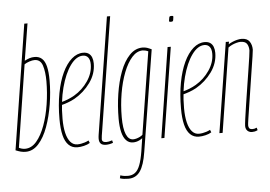

<svg xmlns="http://www.w3.org/2000/svg" viewBox="-61 -824 1582 1127"><g transform="rotate(-5 730.5 -260.0)"><path d="M140 -740 105 -523Q120 -531 134 -535.5Q148 -540 164 -540Q190 -540 207 -525Q224 -510 232 -478Q240 -446 240 -395Q240 -326 228.5 -255Q217 -184 195 -123.5Q173 -63 140 -26.5Q107 10 64 10Q49 10 35.5 6.5Q22 3 5 -4L121 -740ZM162 -522Q149 -522 131 -516Q113 -510 102 -502L26 -17Q34 -13 43 -10.5Q52 -8 62 -8Q100 -8 129.5 -42.5Q159 -77 179.5 -133.5Q200 -190 210.5 -257.5Q221 -325 221 -392Q221 -448 209 -485Q197 -522 162 -522Z M297 -262Q317 -267 337 -275Q357 -283 376 -294Q425 -323 457 -370Q489 -417 489 -468Q489 -495 478 -509Q467 -523 447 -523Q408 -523 373.5 -475.5Q339 -428 317.5 -347Q296 -266 296 -164Q296 -115 304.5 -80Q313 -45 329.5 -26Q346 -7 370 -7Q381 -7 392 -9Q403 -11 414 -14.5Q425 -18 437 -24L443 -9Q429 0 408 5Q387 10 369 10Q338 10 317.5 -10Q297 -30 287.5 -68.5Q278 -107 278 -163Q278 -247 291 -316Q304 -385 327.5 -435Q351 -485 382.5 -512.5Q414 -540 450 -540Q470 -540 482.5 -531.5Q495 -523 501 -507.5Q507 -492 507 -472Q507 -411 469.5 -359Q432 -307 376 -275Q356 -264 335 -256.5Q314 -249 294 -244Z M608 -740H627L522 -76Q519 -57 517 -45Q515 -33 515 -25Q515 -19 517.5 -15Q520 -11 525.5 -8.5Q531 -6 541 -6Q547 -6 555.5 -7.5Q564 -9 575 -13L579 2Q569 6 558 8Q547 10 538 10Q516 10 506.5 0Q497 -10 497 -29Q497 -34 497.5 -40Q498 -46 499 -52Z M601 213 605 196Q617 200 627.5 201.5Q638 203 649 203Q674 203 691.5 190Q709 177 720.5 147Q732 117 740 68L752 -10Q743 -3 733.5 1.5Q724 6 715 8Q706 10 696 10Q673 10 656.5 -7Q640 -24 632 -57Q624 -90 624 -136Q624 -210 635 -281.5Q646 -353 668 -411.5Q690 -470 723.5 -505Q757 -540 801 -540Q807 -540 813.5 -539Q820 -538 826.5 -536Q833 -534 839.5 -531Q846 -528 853 -525L757 71Q745 149 720 184.5Q695 220 651 220Q637 220 624.5 218.5Q612 217 601 213ZM832 -515Q823 -519 814.5 -521Q806 -523 800 -523Q765 -523 736.5 -491Q708 -459 687 -405Q666 -351 654.5 -283Q643 -215 643 -143Q643 -76 657.5 -42Q672 -8 699 -8Q708 -8 718.5 -11Q729 -14 739 -19Q749 -24 755 -30Z M864 0 947 -530H966L882 0ZM986 -710Q991 -710 994 -709Q997 -708 996 -702Q995 -690 993.5 -684.5Q992 -679 989 -677.5Q986 -676 979 -676Q975 -676 971.5 -677Q968 -678 969 -684Q971 -696 972 -701.5Q973 -707 976 -708.5Q979 -710 986 -710Z M1013 -262Q1033 -267 1053 -275Q1073 -283 1092 -294Q1141 -323 1173 -370Q1205 -417 1205 -468Q1205 -495 1194 -509Q1183 -523 1163 -523Q1124 -523 1089.5 -475.5Q1055 -428 1033.5 -347Q1012 -266 1012 -164Q1012 -115 1020.5 -80Q1029 -45 1045.5 -26Q1062 -7 1086 -7Q1097 -7 1108 -9Q1119 -11 1130 -14.5Q1141 -18 1153 -24L1159 -9Q1145 0 1124 5Q1103 10 1085 10Q1054 10 1033.5 -10Q1013 -30 1003.5 -68.5Q994 -107 994 -163Q994 -247 1007 -316Q1020 -385 1043.5 -435Q1067 -485 1098.5 -512.5Q1130 -540 1166 -540Q1186 -540 1198.5 -531.5Q1211 -523 1217 -507.5Q1223 -492 1223 -472Q1223 -411 1185.5 -359Q1148 -307 1092 -275Q1072 -264 1051 -256.5Q1030 -249 1010 -244Z M1290 -530H1309L1306 -515Q1317 -522 1330 -527.5Q1343 -533 1357 -536.5Q1371 -540 1383 -540Q1416 -540 1430 -520Q1444 -500 1444 -471Q1444 -465 1439 -432.5Q1434 -400 1426.5 -352.5Q1419 -305 1411 -252.5Q1403 -200 1395.5 -152.5Q1388 -105 1383 -72Q1378 -39 1378 -31Q1378 -20 1383 -13.5Q1388 -7 1402 -7Q1407 -7 1412.5 -8Q1418 -9 1427 -13L1431 2Q1421 7 1413 8.5Q1405 10 1397 10Q1387 10 1378.5 5.5Q1370 1 1365 -7.5Q1360 -16 1360 -28Q1360 -37 1364.5 -71Q1369 -105 1376.5 -153Q1384 -201 1392 -253Q1400 -305 1407.5 -352Q1415 -399 1419.5 -430.5Q1424 -462 1424 -468Q1424 -491 1414 -507Q1404 -523 1375 -523Q1366 -523 1352.5 -519.5Q1339 -516 1326 -510Q1313 -504 1303 -496L1225 0H1206Z"/></g></svg>

Font: Georama
Style: Italic
Weight: 400
Width: 2
Italic angle: -9°
Designer: Jean-Baptiste Levee
Foundry: Production Type
Version: Version 1.000